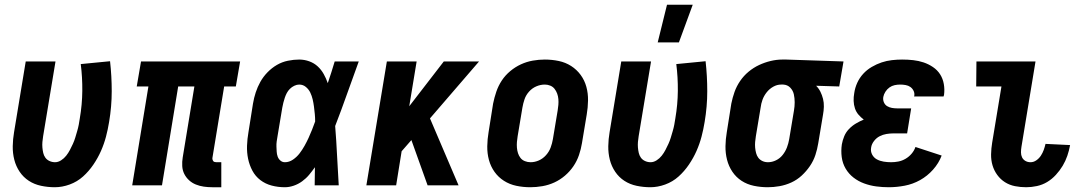

<svg xmlns="http://www.w3.org/2000/svg" viewBox="-20 -778 4540 806"><path d="M210 8Q181 8 152.5 2Q124 -4 101 -19Q78 -34 62.5 -57Q47 -80 40 -107.5Q33 -135 33.5 -164.5Q34 -194 39 -223L88 -520H213L161 -206Q159 -194 158 -182Q157 -170 158 -158.5Q159 -147 161.5 -136Q164 -125 170.5 -116Q177 -107 188 -102Q199 -97 211 -97Q224 -97 236.5 -105Q249 -113 258 -124.5Q267 -136 273.5 -148.5Q280 -161 286 -174Q292 -187 296 -200.5Q300 -214 304 -227.5Q308 -241 310.5 -254Q313 -267 315 -281Q325 -339 325.5 -396.5Q326 -454 319 -509L442 -521Q449 -459 449 -395Q449 -331 438 -266Q433 -235 425 -204.5Q417 -174 404 -144.5Q391 -115 372 -87Q353 -59 328.5 -37Q304 -15 272.5 -3.5Q241 8 210 8Z M909 8H871Q853 8 835.5 5.5Q818 3 802 -3.5Q786 -10 773.5 -21.5Q761 -33 753.5 -48Q746 -63 745 -81Q744 -99 747 -117L796 -415H728L660 0H535L603 -415H554L572 -520H988L970 -415H921L872 -117Q871 -113 872 -109Q873 -105 875 -102Q877 -99 881 -98Q885 -97 889 -97H909Z M1176 8Q1147 8 1120.5 1Q1094 -6 1073 -22Q1052 -38 1039.5 -61.5Q1027 -85 1021.5 -111.5Q1016 -138 1017 -166.5Q1018 -195 1023 -223L1042 -343Q1046 -367 1053.5 -390Q1061 -413 1073 -434.5Q1085 -456 1103 -474.5Q1121 -493 1142.5 -505.5Q1164 -518 1188.5 -523Q1213 -528 1236 -528Q1258 -528 1278.5 -520.5Q1299 -513 1314 -499Q1329 -485 1339 -467Q1349 -449 1356 -429Q1364 -452 1371 -474.5Q1378 -497 1385 -520H1486Q1461 -452 1437 -384Q1413 -316 1387 -249Q1392 -187 1395 -124.5Q1398 -62 1402 0H1301Q1301 -19 1301.5 -38Q1302 -57 1302 -76Q1290 -59 1277.5 -44Q1265 -29 1248.5 -17Q1232 -5 1213 1.5Q1194 8 1176 8ZM1176 -97Q1194 -97 1210 -108Q1226 -119 1237.5 -134Q1249 -149 1258.5 -166Q1268 -183 1275.5 -199.5Q1283 -216 1290 -233.5Q1297 -251 1303 -268Q1303 -284 1301.5 -299.5Q1300 -315 1298 -330.5Q1296 -346 1292.5 -361Q1289 -376 1282.5 -389.5Q1276 -403 1264 -413Q1252 -423 1236 -423Q1226 -423 1215.5 -418Q1205 -413 1197 -405Q1189 -397 1184 -387.5Q1179 -378 1175.5 -367.5Q1172 -357 1169.5 -347Q1167 -337 1165 -326L1145 -206Q1143 -195 1141.5 -184Q1140 -173 1140.5 -162.5Q1141 -152 1141.5 -141.5Q1142 -131 1145.5 -121Q1149 -111 1157 -104Q1165 -97 1176 -97Z M1775 0 1707 -190 1666 -143 1643 0H1518L1604 -520H1729L1698 -332L1843 -520H1991L1785 -281L1905 0Z M2206 8Q2176 8 2147.5 2Q2119 -4 2095.5 -19Q2072 -34 2056 -56.5Q2040 -79 2032.5 -106.5Q2025 -134 2025.5 -164Q2026 -194 2031 -223L2050 -343Q2055 -368 2063.5 -393Q2072 -418 2086.5 -440Q2101 -462 2122 -479.5Q2143 -497 2167 -508Q2191 -519 2216.5 -523.5Q2242 -528 2267 -528Q2297 -528 2325.5 -522Q2354 -516 2377.5 -501Q2401 -486 2417.5 -463.5Q2434 -441 2441.5 -413.5Q2449 -386 2448.5 -356Q2448 -326 2443 -297L2423 -177Q2419 -152 2410.5 -127Q2402 -102 2387 -80Q2372 -58 2351.5 -40.5Q2331 -23 2307 -12Q2283 -1 2257 3.5Q2231 8 2206 8ZM2207 -97Q2225 -97 2242 -104.5Q2259 -112 2272 -126.5Q2285 -141 2291.5 -158.5Q2298 -176 2301 -194L2321 -314Q2323 -326 2324 -338Q2325 -350 2324 -362Q2323 -374 2319 -385Q2315 -396 2308 -405Q2301 -414 2290 -418.5Q2279 -423 2267 -423Q2249 -423 2231.5 -415.5Q2214 -408 2201 -393.5Q2188 -379 2182 -361.5Q2176 -344 2173 -326L2153 -206Q2151 -194 2150 -182Q2149 -170 2150 -158Q2151 -146 2154.5 -135Q2158 -124 2165 -115Q2172 -106 2183.5 -101.5Q2195 -97 2207 -97Z M2710 8Q2681 8 2652.5 2Q2624 -4 2601 -19Q2578 -34 2562.5 -57Q2547 -80 2540 -107.5Q2533 -135 2533.5 -164.5Q2534 -194 2539 -223L2588 -520H2713L2661 -206Q2659 -194 2658 -182Q2657 -170 2658 -158.5Q2659 -147 2661.5 -136Q2664 -125 2670.5 -116Q2677 -107 2688 -102Q2699 -97 2711 -97Q2724 -97 2736.5 -105Q2749 -113 2758 -124.5Q2767 -136 2773.5 -148.5Q2780 -161 2786 -174Q2792 -187 2796 -200.5Q2800 -214 2804 -227.5Q2808 -241 2810.5 -254Q2813 -267 2815 -281Q2825 -339 2825.5 -396.5Q2826 -454 2819 -509L2942 -521Q2949 -459 2949 -395Q2949 -331 2938 -266Q2933 -235 2925 -204.5Q2917 -174 2904 -144.5Q2891 -115 2872 -87Q2853 -59 2828.5 -37Q2804 -15 2772.5 -3.5Q2741 8 2710 8ZM2741 -600 2780 -758H2888L2830 -600Z M3203 8Q3173 8 3144.5 2Q3116 -4 3093 -19Q3070 -34 3054.5 -57Q3039 -80 3032 -107.5Q3025 -135 3025.5 -164.5Q3026 -194 3031 -223L3050 -343Q3055 -368 3063.5 -392Q3072 -416 3087 -438Q3102 -460 3122.5 -477Q3143 -494 3166.5 -505Q3190 -516 3215 -522Q3240 -528 3264 -528H3281L3521 -520L3503 -415L3406 -418Q3417 -407 3424 -393Q3431 -379 3435 -363Q3439 -347 3438.5 -330Q3438 -313 3435 -297L3415 -177Q3411 -152 3403 -127.5Q3395 -103 3380 -81Q3365 -59 3345.5 -41Q3326 -23 3302 -12Q3278 -1 3252.5 3.5Q3227 8 3203 8ZM3204 -97Q3221 -97 3237.5 -105Q3254 -113 3265.5 -127.5Q3277 -142 3283.5 -159Q3290 -176 3293 -194L3313 -314Q3316 -331 3316 -348.5Q3316 -366 3312.5 -382Q3309 -398 3297.5 -410Q3286 -422 3268 -423H3259Q3242 -423 3226 -414Q3210 -405 3198.5 -390.5Q3187 -376 3181 -359.5Q3175 -343 3173 -326L3153 -206Q3151 -194 3150 -182Q3149 -170 3150 -158.5Q3151 -147 3154 -135.5Q3157 -124 3163.5 -115.5Q3170 -107 3180.5 -102Q3191 -97 3204 -97Z M3711 8Q3684 8 3658 4.5Q3632 1 3607.5 -8Q3583 -17 3563 -32.5Q3543 -48 3530 -70Q3517 -92 3513.5 -118.5Q3510 -145 3514 -172Q3517 -189 3524 -206Q3531 -223 3544 -236.5Q3557 -250 3573 -259.5Q3589 -269 3606 -276Q3594 -285 3584 -296.5Q3574 -308 3569 -323Q3564 -338 3563.5 -354.5Q3563 -371 3566 -387Q3569 -409 3578.5 -430Q3588 -451 3603.5 -468Q3619 -485 3639.5 -497Q3660 -509 3681 -516Q3702 -523 3724 -525.5Q3746 -528 3767 -528Q3791 -528 3813.5 -525.5Q3836 -523 3857 -516Q3878 -509 3896.5 -496.5Q3915 -484 3926.5 -466Q3938 -448 3942 -425.5Q3946 -403 3943 -380L3941 -373H3817L3818 -375Q3820 -387 3815 -397Q3810 -407 3801.5 -413Q3793 -419 3781.5 -421Q3770 -423 3759 -423Q3747 -423 3735.5 -420.5Q3724 -418 3714 -411Q3704 -404 3697 -393Q3690 -382 3688 -371Q3686 -359 3690.5 -348.5Q3695 -338 3704 -332.5Q3713 -327 3724 -325Q3735 -323 3747 -323H3805L3788 -218H3730Q3716 -218 3701 -215.5Q3686 -213 3672.5 -206Q3659 -199 3649 -186Q3639 -173 3637 -159Q3634 -143 3641 -129.5Q3648 -116 3661 -109Q3674 -102 3689.5 -99.5Q3705 -97 3721 -97Q3736 -97 3751.5 -100Q3767 -103 3781.5 -111.5Q3796 -120 3807 -133Q3818 -146 3823 -161L3933 -125Q3921 -93 3897 -66Q3873 -39 3842.5 -22Q3812 -5 3778 1.5Q3744 8 3711 8Z M4288 8Q4264 8 4241 3.5Q4218 -1 4199 -13Q4180 -25 4166.5 -43.5Q4153 -62 4146.5 -84Q4140 -106 4140.5 -130.5Q4141 -155 4145 -179L4184 -415H4078L4079 -520H4327L4268 -162Q4266 -150 4266 -138.5Q4266 -127 4270.5 -117.5Q4275 -108 4284.5 -102.5Q4294 -97 4306 -97Q4319 -97 4330.5 -105Q4342 -113 4349.5 -124.5Q4357 -136 4361.5 -148.5Q4366 -161 4369 -174L4472 -169V-168Q4468 -146 4460.5 -124Q4453 -102 4441 -82Q4429 -62 4412.5 -44Q4396 -26 4376 -14Q4356 -2 4333 3Q4310 8 4288 8Z"/></svg>

Font: Iosevka Term Curly Extrabold
Style: Italic
Weight: 800
Italic angle: -9°
Designer: Belleve Invis
Foundry: Belleve Invis
Version: Version 32.3.0